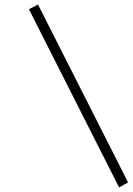

<svg xmlns="http://www.w3.org/2000/svg" viewBox="-20 -693 578 836"><path d="M537.6 101.1 498.5 123 106 -652.8 145.5 -673.3Z"/></svg>

Font: PT Astra Serif
Style: Italic
Weight: 400
Italic angle: -16°
Designer: A.Korolkova, I. Chaeva
Foundry: ParaType Ltd
Version: Version 1.001